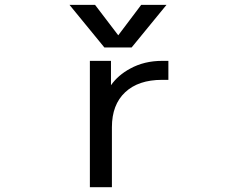

<svg xmlns="http://www.w3.org/2000/svg" viewBox="-20 -778 1040 800"><path d="M673.8 -757.8 528.3 -580.1H415L269.5 -757.8H376L472.7 -630.9L568.4 -757.8ZM354.5 -524.4H442.4V-422.9Q471.7 -464.8 522.5 -492.2Q581.1 -524.4 655.3 -524.4H681.6V-445.3H655.3Q556.6 -445.3 501.5 -393.6Q446.3 -341.8 446.3 -248V2H354.5Z"/></svg>

Font: GenEi Gothic M Regular
Style: Regular
Weight: 400
Designer: o_tamon (Modified); [Source Han Sans]
Ryoko NISHIZUKA  (kana & ideographs); Paul D. Hunt (Latin, Greek & Cyrillic); Wenl
Version: Version 1.1a;Original Version 1.004